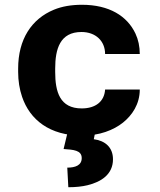

<svg xmlns="http://www.w3.org/2000/svg" viewBox="-20 -558 668 804"><path d="M211.1 -257V-271C211.1 -352.7 231.2 -424 321.1 -424C380.8 -424 420.1 -386.1 420.1 -332H565.3C565.3 -363.3 559.2 -391.8 547.2 -417.5C512.6 -490.9 437.4 -538 323.3 -538C278.6 -538 239.5 -531.2 206.2 -517.5C112 -478.9 56 -393.3 56 -271V-257C56 -219.7 61.5 -184.8 72.5 -152.5C105 -57 187.2 10 324.4 10C396 10 455.5 -13 494.9 -44.5C532.8 -74.8 565.3 -121.6 565.3 -183H420.1C417 -133.1 380.4 -104 322.2 -104C230.3 -104 211.1 -173.8 211.1 -257ZM322.2 104C322.2 134.3 295.4 144 261.7 144L266.1 226C296.9 226 323.9 223.2 347 217.5C403.9 203.5 453.1 172.1 453.1 109C453.1 58.9 420.1 31.1 372.8 25L378.3 -3H262.8L246.3 66C286.8 69.1 322.2 70.5 322.2 104Z"/></svg>

Font: Asimov
Style: Wid
Weight: 500
Designer: Google
Version: Version 2.000980; 2014